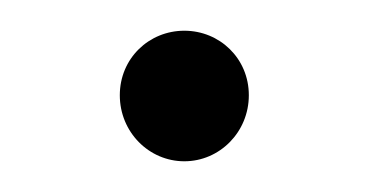

<svg xmlns="http://www.w3.org/2000/svg" viewBox="-20 -101 240 125"><path d="M100 4C77 4 58 -15 58 -39C58 -63 77 -81 100 -81C123 -81 142 -63 142 -39C142 -15 123 4 100 4Z"/></svg>

Font: TamingNoise
Style: Regular
Weight: 500
Designer: Julieta Ulanovsky
Foundry: Julieta Ulanovsky
Version: ""